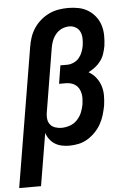

<svg xmlns="http://www.w3.org/2000/svg" viewBox="-67 -789 730 1050"><g transform="rotate(-5 297.5 -264.0)"><path d="M-5 215 122 -548Q126 -574 134.5 -600Q143 -626 158.5 -649.5Q174 -673 195.5 -691.5Q217 -710 242 -722Q267 -734 294 -738.5Q321 -743 347 -743Q376 -743 404 -737.5Q432 -732 455.5 -717.5Q479 -703 496 -681.5Q513 -660 521.5 -633.5Q530 -607 530.5 -577.5Q531 -548 527 -519Q523 -498 516.5 -477.5Q510 -457 497 -439Q484 -421 466 -407Q448 -393 428 -383Q451 -370 467.5 -349.5Q484 -329 492.5 -303.5Q501 -278 501 -250Q501 -222 497 -194Q492 -168 484.5 -143Q477 -118 464 -94.5Q451 -71 431.5 -51Q412 -31 389 -17Q366 -3 340 2.5Q314 8 288 8Q288 8 288 8Q288 8 288 8Q267 8 246.5 3.5Q226 -1 209.5 -11.5Q193 -22 181 -38Q169 -54 163 -73L115 215ZM255 -93Q278 -93 301 -101Q324 -109 341 -127Q358 -145 367 -167Q376 -189 380 -212Q382 -227 382.5 -242Q383 -257 380 -271Q377 -285 370.5 -297Q364 -309 353 -317.5Q342 -326 328 -330Q314 -334 299 -334H262L278 -434H316Q333 -434 351 -442Q369 -450 381 -464.5Q393 -479 399.5 -496.5Q406 -514 409 -531Q412 -550 411.5 -570Q411 -590 403.5 -606.5Q396 -623 380 -632.5Q364 -642 345 -642Q345 -642 345 -642Q345 -642 345 -642Q324 -642 304 -633Q284 -624 270.5 -607.5Q257 -591 249.5 -571.5Q242 -552 239 -532L181 -181Q178 -164 180.5 -146.5Q183 -129 193.5 -116.5Q204 -104 220.5 -98.5Q237 -93 255 -93Z"/></g></svg>

Font: Iosevka Etoile Oblique
Style: Bold
Weight: 700
Italic angle: -9°
Designer: Belleve Invis
Foundry: Belleve Invis
Version: Version 15.5.2; ttfautohint (v1.8.4)